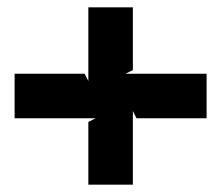

<svg xmlns="http://www.w3.org/2000/svg" viewBox="-20 -553 607 526"><path d="M20 -229H242L222 -219V-47H344V-249L354 -229H546V-351H324L344 -361V-533H222V-331L212 -351H20Z"/></svg>

Font: Charger EcoBlack
Style: Black
Weight: 1000
Designer: Jasper
Foundry: Cannot Into Space Fonts
Version: Version 1.1